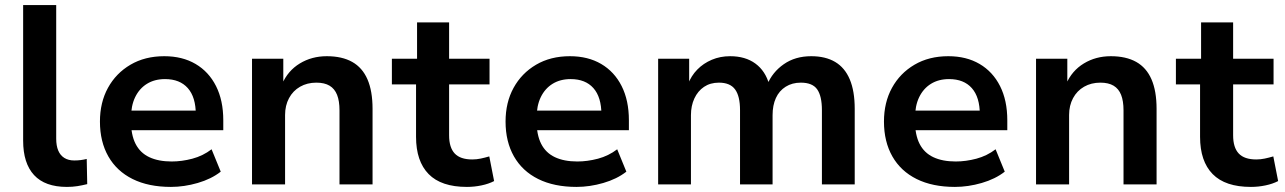

<svg xmlns="http://www.w3.org/2000/svg" viewBox="-20 -725 5052 755"><path d="M243 10Q157 10 114 -36.5Q71 -83 71 -172V-705H201V-180Q201 -152 209 -133Q217 -114 233 -104Q249 -94 272 -94Q285 -94 297 -95.5Q309 -97 321 -100L323 -1Q303 4 284 7Q265 10 243 10Z M652 10Q564 10 501.5 -21Q439 -52 406 -110Q373 -168 373 -247Q373 -322 404.5 -379.5Q436 -437 493 -470.5Q550 -504 626 -504Q697 -504 749 -473.5Q801 -443 829.5 -386.5Q858 -330 858 -252V-213H477V-290H766L750 -274Q750 -343 718.5 -378.5Q687 -414 629 -414Q588 -414 558 -395.5Q528 -377 511.5 -343Q495 -309 495 -260V-250Q495 -195 513 -159.5Q531 -124 567 -107Q603 -90 655 -90Q695 -90 736.5 -101Q778 -112 812 -138L848 -50Q811 -21 757.5 -5.5Q704 10 652 10Z M971 0V-494H1094V-394H1089Q1112 -447 1159 -475.5Q1206 -504 1265 -504Q1325 -504 1365 -481.5Q1405 -459 1425 -413Q1445 -367 1445 -297V0H1315V-291Q1315 -328 1305.5 -352Q1296 -376 1276 -388Q1256 -400 1224 -400Q1188 -400 1160 -384Q1132 -368 1116.5 -339Q1101 -310 1101 -273V0Z M1816 10Q1715 10 1665.5 -40.5Q1616 -91 1616 -187V-393H1521V-494H1620V-637H1746V-494H1905V-393H1746V-193Q1746 -145 1768 -121.5Q1790 -98 1837 -98Q1854 -98 1870.5 -101.5Q1887 -105 1904 -110L1923 -13Q1902 -2 1873.5 4Q1845 10 1816 10Z M2247 10Q2159 10 2096.5 -21Q2034 -52 2001 -110Q1968 -168 1968 -247Q1968 -322 1999.5 -379.5Q2031 -437 2088 -470.5Q2145 -504 2221 -504Q2292 -504 2344 -473.5Q2396 -443 2424.5 -386.5Q2453 -330 2453 -252V-213H2072V-290H2361L2345 -274Q2345 -343 2313.5 -378.5Q2282 -414 2224 -414Q2183 -414 2153 -395.5Q2123 -377 2106.5 -343Q2090 -309 2090 -260V-250Q2090 -195 2108 -159.5Q2126 -124 2162 -107Q2198 -90 2250 -90Q2290 -90 2331.5 -101Q2373 -112 2407 -138L2443 -50Q2406 -21 2352.5 -5.5Q2299 10 2247 10Z M2568 0V-494H2690V-393H2685Q2698 -427 2722 -451.5Q2746 -476 2779 -490Q2812 -504 2851 -504Q2911 -504 2950.5 -475Q2990 -446 3005 -392H2997Q3017 -441 3062 -472.5Q3107 -504 3170 -504Q3226 -504 3264 -481.5Q3302 -459 3321.5 -413Q3341 -367 3341 -297V0H3212V-292Q3212 -347 3193.5 -373.5Q3175 -400 3129 -400Q3095 -400 3069.5 -384Q3044 -368 3031 -339.5Q3018 -311 3018 -272V0H2890V-292Q2890 -347 2870.5 -373.5Q2851 -400 2807 -400Q2773 -400 2748.5 -383.5Q2724 -367 2710.5 -338Q2697 -309 2697 -272V0Z M3735 10Q3647 10 3584.5 -21Q3522 -52 3489 -110Q3456 -168 3456 -247Q3456 -322 3487.5 -379.5Q3519 -437 3576 -470.5Q3633 -504 3709 -504Q3780 -504 3832 -473.5Q3884 -443 3912.5 -386.5Q3941 -330 3941 -252V-213H3560V-290H3849L3833 -274Q3833 -343 3801.5 -378.5Q3770 -414 3712 -414Q3671 -414 3641 -395.5Q3611 -377 3594.5 -343Q3578 -309 3578 -260V-250Q3578 -195 3596 -159.5Q3614 -124 3650 -107Q3686 -90 3738 -90Q3778 -90 3819.5 -101Q3861 -112 3895 -138L3931 -50Q3894 -21 3840.5 -5.5Q3787 10 3735 10Z M4054 0V-494H4177V-394H4172Q4195 -447 4242 -475.5Q4289 -504 4348 -504Q4408 -504 4448 -481.5Q4488 -459 4508 -413Q4528 -367 4528 -297V0H4398V-291Q4398 -328 4388.5 -352Q4379 -376 4359 -388Q4339 -400 4307 -400Q4271 -400 4243 -384Q4215 -368 4199.5 -339Q4184 -310 4184 -273V0Z M4899 10Q4798 10 4748.5 -40.5Q4699 -91 4699 -187V-393H4604V-494H4703V-637H4829V-494H4988V-393H4829V-193Q4829 -145 4851 -121.5Q4873 -98 4920 -98Q4937 -98 4953.5 -101.5Q4970 -105 4987 -110L5006 -13Q4985 -2 4956.5 4Q4928 10 4899 10Z"/></svg>

Font: Nunito Sans 10pt
Style: Bold
Weight: 700
Designer: Vernon Adams
Foundry: Vernon Adams
Version: Version 3.101;gftools[0.9.27]